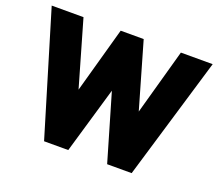

<svg xmlns="http://www.w3.org/2000/svg" viewBox="-120 -895 1221 1067"><g transform="rotate(20 491.0 -361.5)"><path d="M967 -723 751 0H606L491 -393L376 0H233L15 -723H203L315 -335L423 -723H559L671 -335L779 -723Z"/></g></svg>

Font: Public Sans Black
Style: Regular
Weight: 900
Designer: The Public Sans Project Authors: Dan O. Williams and USWDS (Libre Franklin designed by Pablo Impallari and Rodrigo Fuenz
Version: Version 1.007